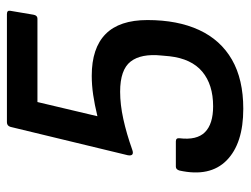

<svg xmlns="http://www.w3.org/2000/svg" viewBox="-102 -592 706 541"><g transform="rotate(-90 250.5 -322.0)"><path d="M214 11Q116 11 68.5 -36Q21 -83 40 -169Q43 -179 51 -179H122Q132 -179 131 -169Q125 -120 148 -97Q171 -74 221 -74Q282 -74 318.5 -104.5Q355 -135 362 -197L364 -219Q370 -277 347 -306.5Q324 -336 262 -336Q226 -336 185 -327Q144 -318 99 -302Q80 -295 83 -314L163 -645Q166 -655 176 -655H481Q492 -655 490 -645L479 -580Q477 -569 468 -569H233L193 -400Q226 -408 253.5 -412Q281 -416 307 -416Q385 -416 424.5 -377Q464 -338 464 -259Q464 -174 436 -113.5Q408 -53 352.5 -21Q297 11 214 11Z"/></g></svg>

Font: Sofia Sans Semi Condensed SemiBold
Style: Italic
Weight: 600
Italic angle: -9°
Version: Version 4.100